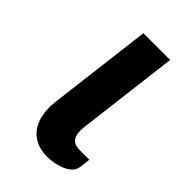

<svg xmlns="http://www.w3.org/2000/svg" viewBox="-160 -542 605 605"><g transform="rotate(45 143.0 -239.0)"><path d="M107.9 -484.4H227.1L185.5 -144.5Q181.6 -113.8 191.2 -97.9Q200.7 -82 227.1 -82H269.5L265.1 -45.9Q263.7 -33.2 254.6 -23.7Q245.6 -14.2 231.9 -7.8Q218.3 -1.5 201.4 2Q184.6 5.4 168.5 5.4Q138.7 5.4 117.4 -5.4Q96.2 -16.1 83.3 -35.2Q70.3 -54.2 65.9 -80.6Q61.5 -106.9 65.4 -137.7Z"/></g></svg>

Font: Carlito
Style: Bold Italic
Weight: 700
Italic angle: -7°
Designer: Lukasz Dziedzic
Foundry: tyPoland Lukasz Dziedzic
Version: Version 1.104